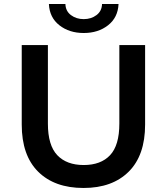

<svg xmlns="http://www.w3.org/2000/svg" viewBox="-20 -924 829 954"><path d="M395 10Q251 10 169.5 -71Q88 -152 88 -305V-700H218V-310Q218 -202 264.5 -153Q311 -104 396 -104Q481 -104 527 -153Q573 -202 573 -310V-700H701V-305Q701 -152 619.5 -71Q538 10 395 10ZM396 -760Q324 -760 275 -798.5Q226 -837 223 -904H305Q306 -869 332.5 -849Q359 -829 396 -829Q433 -829 459.5 -849Q486 -869 487 -904H569Q566 -837 517 -798.5Q468 -760 396 -760Z"/></svg>

Font: Montserrat SemiBold
Style: Regular
Weight: 600
Designer: Julieta Ulanovsky
Foundry: Julieta Ulanovsky
Version: Version 9.000; ttfautohint (v1.8.4.7-5d5b)